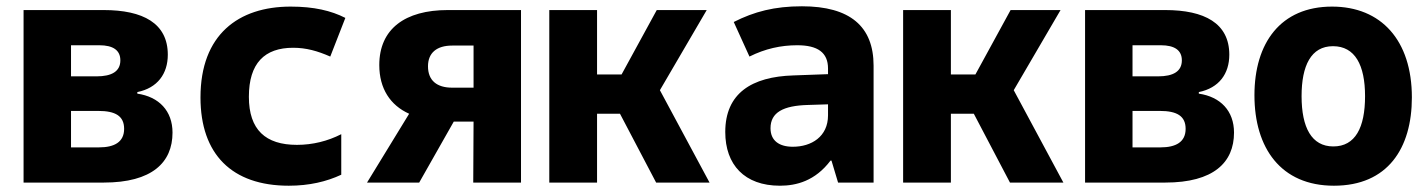

<svg xmlns="http://www.w3.org/2000/svg" viewBox="-20 -581 4544 611"><path d="M55 0H310C464 0 529 -64 529 -159C529 -228 486 -273 417 -283V-288C481 -301 514 -346 514 -407C514 -507 435 -549 310 -549H55ZM206 -338V-437H296C340 -437 363 -421 363 -389C363 -354 336 -338 287 -338ZM206 -112V-228H293C347 -228 375 -212 375 -171C375 -129 344 -112 295 -112Z M899 10C964 10 1019 -3 1066 -25V-154C1023 -132 975 -120 925 -120C825 -120 772 -168 772 -273C772 -380 822 -429 913 -429C954 -429 990 -419 1031 -401L1079 -524C1034 -547 979 -560 905 -560C739 -560 618 -471 618 -271C618 -90 718 10 899 10Z M1148 0H1314L1424 -194H1487L1486 0H1638V-549H1405C1269 -549 1187 -489 1187 -374C1187 -299 1222 -246 1282 -219ZM1419 -302C1370 -302 1342 -325 1342 -370C1342 -413 1370 -436 1419 -436H1487V-302Z M1728 0H1880V-219H1953L2068 0H2238L2080 -294L2229 -549H2070L1958 -344H1880V-549H1728Z M2462 10C2514 10 2574 -5 2623 -70H2626L2647 0H2760V-372C2760 -497 2685 -561 2532 -561C2445 -561 2380 -544 2315 -511L2365 -401C2415 -426 2465 -437 2517 -437C2582 -437 2615 -414 2615 -363V-345L2505 -341C2372 -337 2288 -284 2288 -161C2288 -57 2349 10 2462 10ZM2503 -114C2460 -114 2432 -133 2432 -173C2432 -223 2472 -245 2552 -247L2615 -249V-214C2615 -146 2562 -114 2503 -114Z M2854 0H3006V-219H3079L3194 0H3364L3206 -294L3355 -549H3196L3084 -344H3006V-549H2854Z M3433 0H3688C3842 0 3907 -64 3907 -159C3907 -228 3864 -273 3795 -283V-288C3859 -301 3892 -346 3892 -407C3892 -507 3813 -549 3688 -549H3433ZM3584 -338V-437H3674C3718 -437 3741 -421 3741 -389C3741 -354 3714 -338 3665 -338ZM3584 -112V-228H3671C3725 -228 3753 -212 3753 -171C3753 -129 3722 -112 3673 -112Z M4225 10C4396 10 4473 -109 4473 -271C4473 -453 4375 -560 4219 -560C4055 -560 3972 -444 3972 -278C3972 -110 4056 10 4225 10ZM4223 -115C4154 -115 4122 -175 4122 -275C4122 -372 4152 -434 4222 -434C4292 -434 4324 -374 4324 -275C4324 -175 4293 -115 4223 -115Z"/></svg>

Font: Noto Sans Mono SemiCondensed ExtraBold
Style: Regular
Weight: 800
Width: 4
Designer: Monotype Design Team
Foundry: Monotype Imaging Inc.
Version: Version 2.014